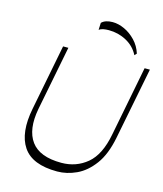

<svg xmlns="http://www.w3.org/2000/svg" viewBox="-136 -1049 985 1158"><g transform="rotate(15 356.5 -470.5)"><path d="M331 8Q175 8 117.5 -77.5Q60 -163 91 -320L171 -730H204L125 -327Q100 -194 153 -121.5Q206 -49 342 -49Q434 -49 502 -105.5Q570 -162 595 -294L680 -730H713L625 -282Q604 -174 557 -110.5Q510 -47 450.5 -19.5Q391 8 331 8ZM600 -790Q574 -841 523 -868.5Q472 -896 413 -896Q394 -896 378.5 -893Q363 -890 352 -882L354 -926Q366 -938 383.5 -943.5Q401 -949 423 -949Q459 -949 497 -931.5Q535 -914 566.5 -881Q598 -848 612 -803Z"/></g></svg>

Font: Savate ExtraLight
Style: Italic
Weight: 200
Italic angle: -11°
Designer: Max Esnée
Foundry: Plomb Type
Version: Version 2.000